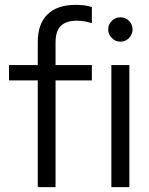

<svg xmlns="http://www.w3.org/2000/svg" viewBox="-20 -768 613 788"><path d="M135 0V-438H17V-501H135V-596Q135 -670 175 -709Q215 -748 290 -748Q310 -748 326 -746Q342 -744 357 -739V-673Q340 -678 326 -680.5Q312 -683 295 -683Q251 -683 229.5 -661.5Q208 -640 208 -594V-501H357V-438H208V0ZM437 0V-501H511V0ZM474 -597Q454 -597 439 -612Q424 -627 424 -647Q424 -668 439 -682.5Q454 -697 474 -697Q495 -697 509.5 -682.5Q524 -668 524 -647Q524 -627 509.5 -612Q495 -597 474 -597Z"/></svg>

Font: Red Hat Display Variable
Style: Regular
Weight: 400
Designer: Pentagram, MCKL
Foundry: Pentagram, MCKL
Version: Version 1.021